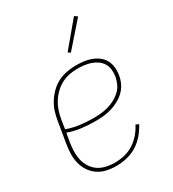

<svg xmlns="http://www.w3.org/2000/svg" viewBox="-182 -848 865 958"><g transform="rotate(-30 250.0 -369.0)"><path d="M205 8Q177 8 150 2Q123 -4 101.5 -18.5Q80 -33 65 -55Q50 -77 43.5 -103Q37 -129 37.5 -157Q38 -185 43 -213L63 -333Q67 -359 75 -384Q83 -409 97.5 -432Q112 -455 132 -474.5Q152 -494 176 -506Q200 -518 226.5 -523Q253 -528 278 -528Q301 -528 323 -525.5Q345 -523 365.5 -515.5Q386 -508 403.5 -495Q421 -482 431 -463.5Q441 -445 443.5 -423Q446 -401 442 -378Q439 -356 428.5 -334Q418 -312 400.5 -295Q383 -278 361 -266.5Q339 -255 316.5 -248.5Q294 -242 271 -240Q248 -238 225 -238Q185 -238 146 -243Q107 -248 71 -261L62 -210Q58 -185 57.5 -159.5Q57 -134 62.5 -110.5Q68 -87 81 -67Q94 -47 113.5 -34Q133 -21 157 -15.5Q181 -10 207 -10Q234 -10 262 -16.5Q290 -23 314.5 -38.5Q339 -54 358.5 -76.5Q378 -99 390 -124L407 -116Q392 -88 371 -63.5Q350 -39 323 -22.5Q296 -6 265.5 1Q235 8 205 8ZM225 -256Q246 -256 267 -258Q288 -260 308.5 -265.5Q329 -271 348.5 -281Q368 -291 384.5 -306Q401 -321 410 -340.5Q419 -360 423 -381Q426 -401 424 -420.5Q422 -440 412.5 -455.5Q403 -471 387.5 -482Q372 -493 354.5 -499Q337 -505 317.5 -507.5Q298 -510 278 -510Q255 -510 231.5 -505.5Q208 -501 186 -489.5Q164 -478 145.5 -460Q127 -442 114 -421Q101 -400 93.5 -377Q86 -354 82 -330L74 -279Q109 -266 147.5 -261Q186 -256 225 -256ZM290 -595 277 -605 395 -746 412 -734Z"/></g></svg>

Font: Iosevka Thin
Style: Italic
Weight: 100
Italic angle: -9°
Monospace: yes
Designer: Belleve Invis
Foundry: Belleve Invis
Version: Version 32.5.0; ttfautohint (v1.8.4)